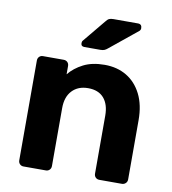

<svg xmlns="http://www.w3.org/2000/svg" viewBox="-83 -818 799 891"><g transform="rotate(10 316.5 -373.0)"><path d="M87 0Q77 0 70 -7Q63 -14 63 -25V-495Q63 -506 70 -513Q77 -520 87 -520H185Q196 -520 203 -513Q210 -506 210 -495V-456Q236 -488 277 -509Q318 -530 377 -530Q436 -530 480.5 -503.5Q525 -477 550.5 -426.5Q576 -376 576 -304V-25Q576 -14 568.5 -7Q561 0 551 0H445Q434 0 427 -7Q420 -14 420 -25V-298Q420 -351 394.5 -380.5Q369 -410 320 -410Q273 -410 245 -380.5Q217 -351 217 -298V-25Q217 -14 210 -7Q203 0 193 0ZM269 -595Q253 -595 253 -611Q253 -619 258 -624L343 -727Q352 -739 359.5 -742.5Q367 -746 380 -746H495Q514 -746 514 -726Q514 -719 509 -714L380 -609Q372 -602 364.5 -598.5Q357 -595 344 -595Z"/></g></svg>

Font: Rubik SemiBold
Style: Regular
Weight: 600
Designer: Hubert and Fischer
Foundry: Hubert and Fischer
Version: Version 2.300;gftools[0.9.30]